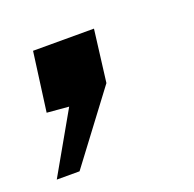

<svg xmlns="http://www.w3.org/2000/svg" viewBox="-72 -192 392 388"><g transform="rotate(-20 124.0 2.5)"><path d="M-10 133H39L151 -16L165 -128H34L17 -1L64 3Z"/></g></svg>

Font: United Sans SemiBold
Style: Italic
Weight: 600
Italic angle: -8°
Designer: Pablo Impallari, Rodrigo Fuenzalida (Modified by Dan O. Williams)
Version: Version 1.000;PS 001.000;hotconv 1.0.88;makeotf.lib2.5.64775